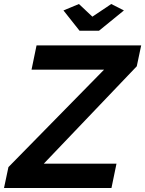

<svg xmlns="http://www.w3.org/2000/svg" viewBox="-55 -936 723 956"><path d="M261 -884 338 -916 405 -853 499 -916 562 -884 438 -783H341ZM-13 -104 463 -589H102L127 -710H648L626 -606L163 -121H525L500 0H-35Z"/></svg>

Font: PTCRaleway
Style: Bold Italic
Weight: 700
Italic angle: -12°
Designer: Matt McInerney, Pablo Impallari, Rodrigo Fuenzalida
Foundry: Matt McInerney, Pablo Impallari, Rodrigo Fuenzalida
Version: Version 3.000g; ttfautohint (v1.5) -l 8 -r 28 -G 28 -x 14 -D